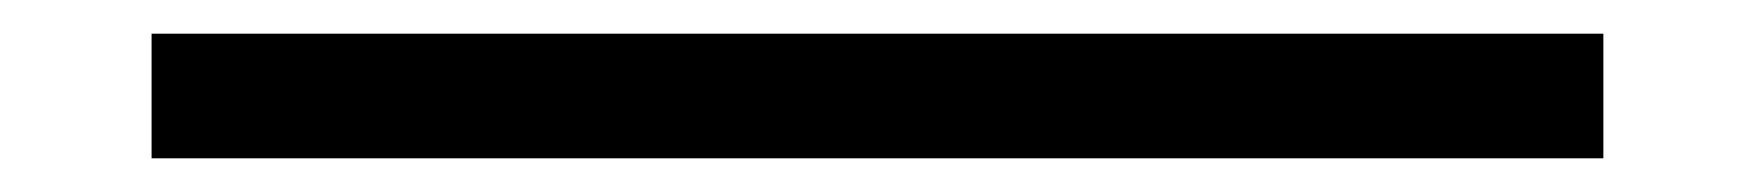

<svg xmlns="http://www.w3.org/2000/svg" viewBox="-20 -1 1040 114"><path d="M70 93V19H932V93Z"/></svg>

Font: Inconsolata UltraExpanded
Style: Regular
Weight: 400
Width: 9
Monospace: yes
Designer: Raph Levien, Cyreal, Brenton Simpson
Foundry: Raph Levien, Cyreal, Google
Version: Version 3.000; ttfautohint (v1.8.2.53-6de2)